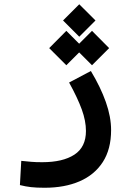

<svg xmlns="http://www.w3.org/2000/svg" viewBox="-20 -657 626 913"><path d="M192.4 235.8Q153.3 235.8 127.7 232.9Q102.1 230 74.7 223.1L81.1 107.9Q108.9 110.8 129.2 112.5Q149.4 114.3 180.7 114.3Q278.8 114.3 333.7 78.4Q388.7 42.5 388.7 -34.2Q388.7 -82 368.9 -136.5Q349.1 -190.9 308.6 -264.6L412.1 -319.3Q458.5 -242.2 483.4 -171.6Q508.3 -101.1 508.3 -38.1Q508.3 52.2 469 113.3Q429.7 174.3 358.6 205.1Q287.6 235.8 192.4 235.8ZM417.5 -346.7 356.4 -407.7 295.4 -346.7 213.9 -428.2 295.4 -510.3 356.4 -449.2 417.5 -510.3 499 -428.2ZM356.9 -482.4 279.8 -559.6 356.9 -636.7 434.1 -559.6Z"/></svg>

Font: Cascadia Mono PL SemiBold
Style: Regular
Weight: 600
Monospace: yes
Designer: Aaron Bell
Foundry: Saja Typeworks
Version: Version 2404.023; ttfautohint (v1.8.4)